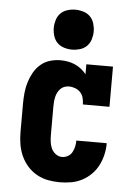

<svg xmlns="http://www.w3.org/2000/svg" viewBox="-55 -812 609 862"><g transform="rotate(5 250.0 -381.0)"><path d="M247 8Q220 8 193.5 3Q167 -2 143 -15.5Q119 -29 101 -49.5Q83 -70 72 -94.5Q61 -119 56.5 -146Q52 -173 52 -200V-330Q52 -354 54.5 -378.5Q57 -403 64 -426Q71 -449 83 -470.5Q95 -492 113.5 -508Q132 -524 155.5 -531Q179 -538 203 -538Q220 -538 236.5 -535Q253 -532 268 -525.5Q283 -519 296.5 -508.5Q310 -498 320 -485V-530H440V-349H320Q320 -363 316.5 -377.5Q313 -392 303.5 -402.5Q294 -413 280 -418.5Q266 -424 252 -424Q241 -424 231 -420.5Q221 -417 213.5 -409.5Q206 -402 201 -392.5Q196 -383 193.5 -372.5Q191 -362 190 -351.5Q189 -341 189 -330V-200Q189 -184 191 -168.5Q193 -153 199.5 -139Q206 -125 219 -115.5Q232 -106 247 -106Q261 -106 273.5 -113Q286 -120 292.5 -132Q299 -144 302 -157.5Q305 -171 305 -185Q305 -185 305 -185Q305 -185 305 -185H442Q442 -185 442 -184.5Q442 -184 442 -184Q442 -158 436 -132.5Q430 -107 418.5 -84.5Q407 -62 388.5 -43.5Q370 -25 347 -13Q324 -1 298.5 3.5Q273 8 247 8ZM250 -590Q232 -590 214 -595.5Q196 -601 183.5 -613.5Q171 -626 165.5 -644Q160 -662 160 -680Q160 -698 165.5 -716Q171 -734 183.5 -746.5Q196 -759 214 -764.5Q232 -770 250 -770Q268 -770 286 -764.5Q304 -759 316.5 -746.5Q329 -734 334.5 -716Q340 -698 340 -680Q340 -662 334.5 -644Q329 -626 316.5 -613.5Q304 -601 286 -595.5Q268 -590 250 -590Z"/></g></svg>

Font: Iosevka Slab Heavy
Style: Regular
Weight: 900
Monospace: yes
Designer: Belleve Invis
Foundry: Belleve Invis
Version: Version 11.1.0; ttfautohint (v1.8.3)